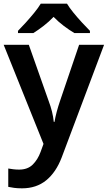

<svg xmlns="http://www.w3.org/2000/svg" viewBox="-20 -786 587 1046"><path d="M0 -542H137L245 -236Q256 -207 263 -179Q270 -151 273 -122H277Q281 -147 289 -177Q297 -207 307 -236L411 -542H547L316 72Q285 153 231.5 196.5Q178 240 100 240Q75 240 57 237.5Q39 235 25 232V132Q36 134 51.5 136Q67 138 84 138Q131 138 158.5 110.5Q186 83 201 42L217 -2ZM345 -766Q358 -744 380.5 -716.5Q403 -689 427 -663Q451 -637 470 -618V-606H385Q358 -622 328 -644.5Q298 -667 272 -694Q246 -667 217.5 -645Q189 -623 162 -606H78V-618Q97 -637 120.5 -663Q144 -689 166.5 -716.5Q189 -744 202 -766Z"/></svg>

Font: Noto Sans Bassa Vah SemiBold
Style: Regular
Weight: 600
Designer: Monotype Design Team
Foundry: Monotype Imaging Inc.
Version: Version 2.002; ttfautohint (v1.8.4.7-5d5b)